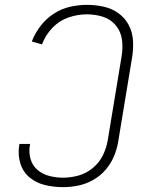

<svg xmlns="http://www.w3.org/2000/svg" viewBox="-20 -763 616 791"><path d="M240 8Q271 8 302.5 1.5Q334 -5 363.5 -21.5Q393 -38 415 -63.5Q437 -89 449.5 -119Q462 -149 467 -180L524 -525Q530 -560 528 -595Q526 -630 510.5 -659.5Q495 -689 468 -708.5Q441 -728 407 -735.5Q373 -743 338 -743Q303 -743 268 -735Q233 -727 201.5 -706.5Q170 -686 147 -656Q124 -626 111 -592L153 -580Q167 -618 195.5 -648Q224 -678 262 -691Q300 -704 338 -704Q372 -704 404 -694Q436 -684 457 -658.5Q478 -633 482.5 -599.5Q487 -566 481 -531L424 -186Q419 -155 404.5 -124.5Q390 -94 363 -71.5Q336 -49 304 -40Q272 -31 240 -31Q211 -31 183.5 -38Q156 -45 135 -62.5Q114 -80 106 -107.5Q98 -135 103 -164L104 -170H60L59 -163Q53 -125 64 -89.5Q75 -54 102.5 -31.5Q130 -9 166 -0.5Q202 8 240 8Z"/></svg>

Font: Iosevka Sparkle Extralight
Style: Italic
Weight: 200
Italic angle: -9°
Designer: Belleve Invis
Foundry: Belleve Invis
Version: Version 4.5.0; ttfautohint (v1.8.3)